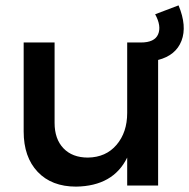

<svg xmlns="http://www.w3.org/2000/svg" viewBox="-20 -690 703 714"><path d="M644 -670Q676 -593 655 -538.5Q634 -484 568 -467V0H453V-104Q401 2 263 4Q172 4 120 -51Q68 -106 68 -201V-532H183V-233Q183 -173 216 -138.5Q249 -104 307 -104Q374 -105 413.5 -151.5Q453 -198 453 -270V-532H504Q555 -532 568 -562.5Q581 -593 557 -637Z"/></svg>

Font: Montserrat-Arabic
Style: Regular
Weight: 400
Designer: Mohamed Gaber
Foundry: Kief Type Foundry
Version: Version 5.008;PS 005.008;hotconv 1.0.88;makeotf.lib2.5.64775